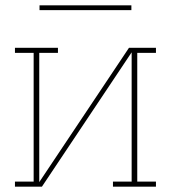

<svg xmlns="http://www.w3.org/2000/svg" viewBox="-20 -699 640 719"><path d="M36 0V-19H106V-501H36V-520H197V-501H127V-17L463 -520H564V-501H494V-19H564V0H403V-19H473V-503L137 0ZM472 -661H128V-679H472Z"/></svg>

Font: Iosevka Etoile Thin
Style: Regular
Weight: 100
Designer: Belleve Invis
Foundry: Belleve Invis
Version: Version 22.1.2; ttfautohint (v1.8.4)